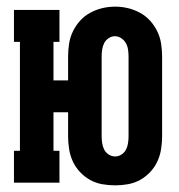

<svg xmlns="http://www.w3.org/2000/svg" viewBox="-20 -550 540 578"><path d="M327 8Q307 8 287.5 4.5Q268 1 251 -8.5Q234 -18 220.5 -32.5Q207 -47 199 -64.5Q191 -82 188 -101.5Q185 -121 185 -140V-212H141V-96H159V0H22V-96H40V-424H22V-520H159V-424H141V-308H185V-380Q185 -399 188 -418.5Q191 -438 199.5 -455.5Q208 -473 221 -487.5Q234 -502 251.5 -511.5Q269 -521 288 -525.5Q307 -530 327 -530Q346 -530 365 -525.5Q384 -521 401.5 -511.5Q419 -502 432 -487.5Q445 -473 453.5 -455.5Q462 -438 465 -418.5Q468 -399 468 -380V-140Q468 -121 465 -101.5Q462 -82 454 -64.5Q446 -47 432.5 -32.5Q419 -18 402 -8.5Q385 1 365.5 4.5Q346 8 327 8ZM327 -79Q337 -79 346 -85Q355 -91 359.5 -100Q364 -109 365.5 -119.5Q367 -130 367 -140V-380Q367 -390 365.5 -400.5Q364 -411 359 -420Q354 -429 345 -435Q336 -441 326 -441Q316 -441 307 -435Q298 -429 293.5 -420Q289 -411 287.5 -400.5Q286 -390 286 -380V-140Q286 -130 287.5 -119.5Q289 -109 293.5 -100Q298 -91 307 -85Q316 -79 327 -79Z"/></svg>

Font: Iosevka Gothic
Style: Bold
Weight: 700
Monospace: yes
Designer: Belleve Invis
Foundry: Belleve Invis
Version: Version 15.5.1; ttfautohint (v1.8.4)